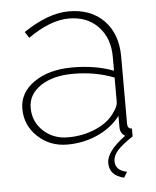

<svg xmlns="http://www.w3.org/2000/svg" viewBox="-51 -572 634 779"><g transform="rotate(-5 266.0 -182.0)"><path d="M423 164Q364 150 364 99Q364 52 442 -5Q422 -17 422 -42V-88Q387 -42 329.5 -16Q272 10 206 10Q135 10 85.5 -36.5Q36 -83 36 -150Q36 -216 96.5 -258Q157 -300 252 -300Q347 -300 420 -272V-328Q420 -405 375 -452Q330 -499 256 -499Q180 -499 89 -435L73 -460Q174 -528 258 -528Q348 -528 401 -473.5Q454 -419 454 -326V-54Q454 -32 472 -32V0Q427 30 408.5 51Q390 72 390 94Q390 132 437 141ZM211 -19Q273 -19 326 -42.5Q379 -66 404 -106Q420 -127 420 -146V-244Q344 -274 254 -274Q171 -274 120.5 -240Q70 -206 70 -151Q70 -95 110.5 -57Q151 -19 211 -19Z"/></g></svg>

Font: Raleway
Style: ExtraLight
Weight: 200
Designer: Matt McInerney, Pablo Impallari, Rodrigo Fuenzalida
Foundry: Matt McInerney, Pablo Impallari, Rodrigo Fuenzalida
Version: Version 2.001